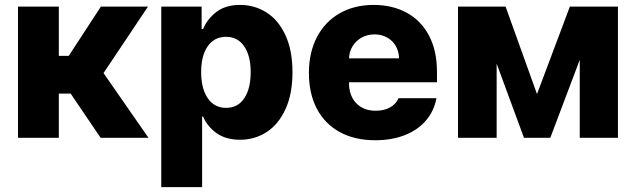

<svg xmlns="http://www.w3.org/2000/svg" viewBox="-20 -557 2566 776"><path d="M52.7 -530.3H217.8V-331.1H257.8L387.7 -530.3H578.1L398.4 -261.7L580.1 0H386.7L265.6 -178.7H217.8V0H52.7Z M631.8 -530.3H794.9V-439.5H800.8Q817.9 -481 855 -509Q892.1 -537.1 950.2 -537.1Q1008.3 -537.1 1056.4 -507.1Q1104.5 -477.1 1133.3 -415.5Q1162.1 -354 1162.1 -264.6Q1162.1 -177.7 1134 -116.2Q1106 -54.7 1057.9 -23.4Q1009.8 7.8 950.2 7.8Q893.1 7.8 855.5 -18.8Q817.9 -45.4 800.8 -85.9H796.9V199.2H631.8ZM893.6 -121.1Q941.4 -121.1 967.3 -159.9Q993.2 -198.7 993.2 -265.6Q993.2 -331.1 967 -369.6Q940.9 -408.2 893.6 -408.2Q846.2 -408.2 819.6 -370.1Q793 -332 793 -265.6Q793 -199.2 819.6 -160.2Q846.2 -121.1 893.6 -121.1Z M1228.5 -262.7Q1228.5 -344.2 1260.7 -406.5Q1293 -468.8 1352.3 -502.9Q1411.6 -537.1 1490.2 -537.1Q1565.4 -537.1 1623.3 -505.9Q1681.2 -474.6 1713.6 -413.6Q1746.1 -352.5 1746.1 -266.6V-224.6H1390.6V-221.7Q1390.6 -170.4 1419.9 -139.9Q1449.2 -109.4 1499 -109.4Q1532.2 -109.4 1556.4 -122.8Q1580.6 -136.2 1590.8 -160.2H1744.1Q1734.4 -108.4 1701.7 -70.1Q1668.9 -31.7 1616.5 -11Q1564 9.8 1496.1 9.8Q1413.6 9.8 1353.3 -23.2Q1293 -56.2 1260.7 -117.4Q1228.5 -178.7 1228.5 -262.7ZM1592.8 -321.3Q1592.3 -349.1 1579.6 -371.1Q1566.9 -393.1 1544.4 -405.5Q1522 -418 1494.1 -418Q1465.3 -418 1442.1 -405.3Q1418.9 -392.6 1405.3 -370.6Q1391.6 -348.6 1390.6 -321.3Z M2283.2 -530.3H2477.5V0H2323.2V-315.4L2204.1 0H2097.7L1987.3 -299.8V0H1831.1V-530.3H2023.4L2150.4 -176.8Z"/></svg>

Font: Pretendard GOV ExtraBold
Style: Regular
Weight: 800
Designer: Base glyphs from Inter by Rasmus Andersson; Hangeul glyphs from Noto Sans CJK(Source Han Sans) by Jang Soo-young and Kan
Foundry: Kil Hyung-jin
Version: Version 1.309